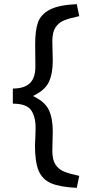

<svg xmlns="http://www.w3.org/2000/svg" viewBox="-20 -753 445 928"><path d="M152 -136 151 -94Q149 -64 149 -51Q149 29 166.5 71.5Q184 114 226.5 132.5Q269 151 351 155L363 97Q316 87 290 76.5Q264 66 248.5 43Q233 20 233 -23L234 -74Q235 -89 235 -119Q235 -181 216 -221.5Q197 -262 139 -289Q197 -316 216 -356.5Q235 -397 235 -459Q235 -489 234 -504L233 -555Q233 -598 248.5 -621Q264 -644 290 -654.5Q316 -665 363 -675L351 -733Q263 -729 220 -706Q177 -683 163.5 -644.5Q150 -606 150 -539L151 -431Q151 -376 124 -350.5Q97 -325 42 -325V-252Q107 -252 129.5 -221.5Q152 -191 152 -136Z"/></svg>

Font: Geom Light
Style: Regular
Weight: 300
Version: Version 1.102